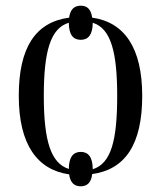

<svg xmlns="http://www.w3.org/2000/svg" viewBox="-20 -605 566 675"><path d="M264 50C286 50 301 37 304 7C420 -9 480 -97 480 -268C480 -436 418 -527 304 -543C300 -573 286 -585 264 -585C242 -585 227 -573 223 -543C104 -527 46 -437 46 -268C46 -97 111 -8 223 8C227 37 241 50 264 50ZM222 -11C159 -31 134 -109 134 -268C134 -423 157 -506 222 -525C222 -482 238 -465 264 -465C290 -465 306 -483 306 -525C370 -505 392 -422 392 -268C392 -109 370 -30 306 -10C306 -53 290 -71 264 -71C238 -71 222 -53 222 -11Z"/></svg>

Font: Noto Serif Display Condensed
Style: Regular
Weight: 400
Width: 3
Designer: Monotype Design Team
Foundry: Monotype Imaging Inc.
Version: Version 2.009